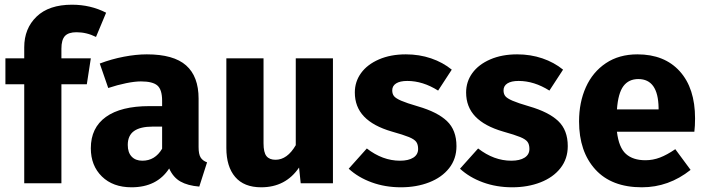

<svg xmlns="http://www.w3.org/2000/svg" viewBox="-20 -779 3003 816"><path d="M241 -572V-531H366L349 -421H241V0H83V-421H3V-531H83V-578Q83 -658 135.5 -708.5Q188 -759 286 -759Q365 -759 431 -725L388 -622Q348 -642 305 -642Q271 -642 256 -626Q241 -610 241 -572Z M860 -89 827 14Q778 10 747 -7.5Q716 -25 699 -63Q647 17 539 17Q460 17 413 -29Q366 -75 366 -149Q366 -236 430 -282Q494 -328 615 -328H669V-351Q669 -398 649 -415.5Q629 -433 579 -433Q553 -433 516 -425.5Q479 -418 440 -405L404 -509Q454 -528 506.5 -538Q559 -548 604 -548Q718 -548 771 -501Q824 -454 824 -360V-154Q824 -124 832.5 -110Q841 -96 860 -89ZM669 -147V-241H630Q576 -241 549.5 -222Q523 -203 523 -163Q523 -131 539.5 -113.5Q556 -96 585 -96Q639 -96 669 -147Z M1395 0H1258L1251 -67Q1194 17 1090 17Q1017 17 979.5 -27Q942 -71 942 -150V-531H1100V-170Q1100 -131 1112.5 -115.5Q1125 -100 1151 -100Q1201 -100 1237 -162V-531H1395Z M1900 -483 1842 -394Q1777 -435 1711 -435Q1680 -435 1663.5 -424.5Q1647 -414 1647 -395Q1647 -380 1654.5 -370.5Q1662 -361 1685 -351Q1708 -341 1756 -327Q1839 -303 1879.5 -264.5Q1920 -226 1920 -158Q1920 -104 1889 -64.5Q1858 -25 1804 -4Q1750 17 1684 17Q1617 17 1559.5 -4Q1502 -25 1462 -62L1539 -148Q1606 -96 1680 -96Q1716 -96 1736.5 -109Q1757 -122 1757 -146Q1757 -165 1749 -176Q1741 -187 1718 -196.5Q1695 -206 1645 -220Q1566 -243 1527 -284Q1488 -325 1488 -386Q1488 -432 1514.5 -468.5Q1541 -505 1590.5 -526.5Q1640 -548 1705 -548Q1762 -548 1812 -531Q1862 -514 1900 -483Z M2373 -483 2315 -394Q2250 -435 2184 -435Q2153 -435 2136.5 -424.5Q2120 -414 2120 -395Q2120 -380 2127.5 -370.5Q2135 -361 2158 -351Q2181 -341 2229 -327Q2312 -303 2352.5 -264.5Q2393 -226 2393 -158Q2393 -104 2362 -64.5Q2331 -25 2277 -4Q2223 17 2157 17Q2090 17 2032.5 -4Q1975 -25 1935 -62L2012 -148Q2079 -96 2153 -96Q2189 -96 2209.5 -109Q2230 -122 2230 -146Q2230 -165 2222 -176Q2214 -187 2191 -196.5Q2168 -206 2118 -220Q2039 -243 2000 -284Q1961 -325 1961 -386Q1961 -432 1987.5 -468.5Q2014 -505 2063.5 -526.5Q2113 -548 2178 -548Q2235 -548 2285 -531Q2335 -514 2373 -483Z M2931 -219H2602Q2610 -152 2640 -125Q2670 -98 2723 -98Q2755 -98 2785 -109.5Q2815 -121 2850 -145L2915 -57Q2822 17 2708 17Q2579 17 2510 -59Q2441 -135 2441 -263Q2441 -344 2470 -408.5Q2499 -473 2555 -510.5Q2611 -548 2689 -548Q2804 -548 2869 -476Q2934 -404 2934 -276Q2934 -243 2931 -219ZM2779 -321Q2777 -443 2693 -443Q2652 -443 2629.5 -413Q2607 -383 2602 -314H2779Z"/></svg>

Font: FiraGOUPP
Style: Bold
Weight: 700
Designer: bBox Type
Foundry: bBox Type GmbH
Version: Version 1.001